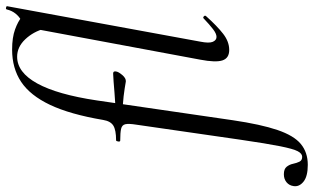

<svg xmlns="http://www.w3.org/2000/svg" viewBox="-336 -561 1062 650"><g transform="rotate(-90 195.0 -236.0)"><path d="M-38 275Q-77 275 -95 260.5Q-113 246 -110 227Q-108 212 -97 203Q-86 194 -70 194Q-52 194 -44.5 203.5Q-37 213 -34.5 225Q-32 237 -27.5 246.5Q-23 256 -11 256Q0 256 8 241Q16 226 25 181Q34 136 47 47L98 -306Q102 -331 99.5 -342.5Q97 -354 84 -357Q71 -360 44 -360Q40 -360 41 -367Q42 -374 45 -374Q80 -374 95 -383.5Q110 -393 114 -418Q133 -530 165 -597.5Q197 -665 243 -695.5Q289 -726 352 -726Q393 -726 420.5 -716Q448 -706 463 -693L423 -616Q413 -654 387 -681.5Q361 -709 328 -709Q275 -709 237.5 -641Q200 -573 180 -439L113 21Q99 116 80 172Q61 228 32.5 251.5Q4 275 -38 275ZM244 -341Q222 -345 194 -348.5Q166 -352 133 -352L135 -376Q168 -376 207.5 -379.5Q247 -383 271 -384Q276 -384 277.5 -381Q279 -378 278 -374Q277 -366 266 -353Q255 -340 244 -341ZM351 9Q323 9 315.5 -14Q308 -37 318 -89L430 -690Q440 -690 452 -696Q464 -702 474 -714.5Q484 -727 488 -744Q489 -748 494.5 -746.5Q500 -745 499 -743L379 -89Q373 -59 378.5 -46.5Q384 -34 395 -34Q406 -34 421.5 -46Q437 -58 457 -77Q460 -81 464.5 -77Q469 -73 465 -69Q432 -32 405.5 -11.5Q379 9 351 9Z"/></g></svg>

Font: Cormorant Medium
Style: Italic
Weight: 500
Italic angle: -10°
Designer: Christian Thalmann (Catharsis Fonts)
Foundry: Catharsis Fonts
Version: Version 4.000